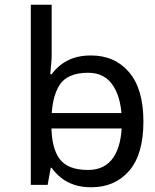

<svg xmlns="http://www.w3.org/2000/svg" viewBox="-20 -780 655 810"><path d="M536 -238V-303H160V-238ZM365 10Q465 10 525 -59.5Q585 -129 585 -267Q585 -405 524.5 -475.5Q464 -546 364 -546Q322 -546 291 -535.5Q260 -525 237 -507Q214 -489 198 -467H192Q193 -480 195.5 -505.5Q198 -531 198 -546V-760H110V0H181L194 -72H198Q214 -49 237 -30.5Q260 -12 291.5 -1Q323 10 365 10ZM351 -63Q266 -63 231.5 -109.5Q197 -156 197 -250V-266Q197 -366 230 -419.5Q263 -473 352 -473Q423 -473 458.5 -416.5Q494 -360 494 -265Q494 -169 458.5 -116Q423 -63 351 -63Z"/></svg>

Font: hexkannada15
Style: Book
Weight: 400
Designer: Jelle Bosma - Monotype Design Team
Foundry: Monotype Imaging Inc.
Version: Version 2.003